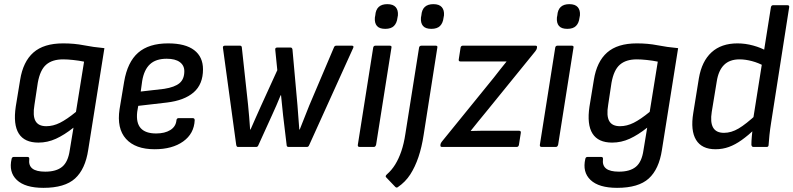

<svg xmlns="http://www.w3.org/2000/svg" viewBox="-20 -708 3822 925"><path d="M284 -499Q338 -499 383.5 -490Q429 -481 483 -476L405 14Q391 107 341.5 152Q292 197 189 197Q101 197 61 159Q21 121 36 57Q38 48 47 48H112Q122 48 121 58Q117 89 136 104Q155 119 198 119Q251 119 279.5 95.5Q308 72 316 16L334 -93Q290 -58 249.5 -39.5Q209 -21 165 -21Q98 -21 70.5 -64.5Q43 -108 56 -195L77 -323Q91 -411 141 -455Q191 -499 284 -499ZM203 -100Q236 -100 269 -116.5Q302 -133 346 -169L385 -411Q361 -416 333 -419Q305 -422 284 -422Q232 -422 202.5 -396.5Q173 -371 162 -309L146 -203Q137 -150 151 -125Q165 -100 203 -100Z M725 11Q632 11 587 -39Q542 -89 556 -182L578 -314Q594 -409 645.5 -454Q697 -499 790 -499Q873 -499 915.5 -466.5Q958 -434 958 -374Q958 -302 913 -263Q868 -224 784 -214L646 -198L641 -169Q635 -116 658 -90.5Q681 -65 732 -65Q774 -65 800.5 -81.5Q827 -98 830 -128Q831 -139 841 -139H908Q918 -139 918 -129Q915 -64 862.5 -26.5Q810 11 725 11ZM658 -267 771 -280Q822 -288 845 -307.5Q868 -327 868 -365Q868 -393 846 -409Q824 -425 783 -425Q731 -425 702.5 -398.5Q674 -372 665 -318Z M1126 0Q1120 0 1118 -10L1054 -478Q1053 -488 1064 -488H1136Q1144 -488 1145 -480L1175 -204Q1178 -175 1180.5 -144Q1183 -113 1185 -84H1187Q1200 -113 1212.5 -142Q1225 -171 1238 -199L1316 -370L1306 -469Q1305 -479 1316 -479H1380Q1387 -479 1389 -470L1413 -202Q1415 -172 1417.5 -142.5Q1420 -113 1422 -84H1424Q1435 -113 1447 -142Q1459 -171 1470 -200L1589 -480Q1591 -485 1594 -486.5Q1597 -488 1601 -488H1675Q1680 -488 1682 -485.5Q1684 -483 1682 -478L1470 -10Q1468 -5 1465.5 -2.5Q1463 0 1458 0H1371Q1361 0 1361 -9L1344 -151Q1341 -175 1339 -199.5Q1337 -224 1334 -249H1332Q1322 -225 1311.5 -200Q1301 -175 1290 -152L1225 -9Q1222 0 1214 0Z M1713 0Q1702 0 1704 -11L1778 -479Q1780 -488 1789 -488H1857Q1868 -488 1866 -479L1792 -11Q1789 0 1781 0ZM1836 -569Q1808 -569 1796 -583Q1784 -597 1786 -623L1788 -634Q1790 -661 1804.5 -674.5Q1819 -688 1846 -688Q1874 -688 1886.5 -673.5Q1899 -659 1897 -634L1895 -623Q1892 -597 1878 -583Q1864 -569 1836 -569Z M1999 -479Q2001 -488 2011 -488H2079Q2089 -488 2087 -479L2021 -58Q2012 1 1996 48.5Q1980 96 1956.5 132.5Q1933 169 1896 194Q1890 198 1884 192L1841 147Q1834 141 1844 132Q1867 112 1884 84.5Q1901 57 1913.5 20.5Q1926 -16 1933 -63ZM2058 -569Q2030 -569 2018 -583Q2006 -597 2008 -623L2010 -634Q2012 -661 2026.5 -674.5Q2041 -688 2068 -688Q2096 -688 2108.5 -673.5Q2121 -659 2119 -634L2117 -623Q2114 -597 2100 -583Q2086 -569 2058 -569Z M2110 0Q2100 0 2102 -9V-12Q2103 -19 2109 -26L2359 -334Q2374 -354 2389.5 -373Q2405 -392 2420 -411V-412Q2398 -412 2374.5 -412Q2351 -412 2328 -412H2198Q2189 -412 2190 -421L2199 -479Q2201 -488 2210 -488H2559Q2569 -488 2567 -480V-477Q2566 -470 2559 -461L2321 -168Q2303 -146 2284.5 -123.5Q2266 -101 2248 -78V-77Q2272 -78 2294.5 -78Q2317 -78 2341 -78H2481Q2491 -78 2489 -67L2480 -10Q2478 0 2469 0Z M2590 0Q2579 0 2581 -11L2655 -479Q2657 -488 2666 -488H2734Q2745 -488 2743 -479L2669 -11Q2666 0 2658 0ZM2713 -569Q2685 -569 2673 -583Q2661 -597 2663 -623L2665 -634Q2667 -661 2681.5 -674.5Q2696 -688 2723 -688Q2751 -688 2763.5 -673.5Q2776 -659 2774 -634L2772 -623Q2769 -597 2755 -583Q2741 -569 2713 -569Z M3048 -499Q3102 -499 3147.5 -490Q3193 -481 3247 -476L3169 14Q3155 107 3105.5 152Q3056 197 2953 197Q2865 197 2825 159Q2785 121 2800 57Q2802 48 2811 48H2876Q2886 48 2885 58Q2881 89 2900 104Q2919 119 2962 119Q3015 119 3043.5 95.5Q3072 72 3080 16L3098 -93Q3054 -58 3013.5 -39.5Q2973 -21 2929 -21Q2862 -21 2834.5 -64.5Q2807 -108 2820 -195L2841 -323Q2855 -411 2905 -455Q2955 -499 3048 -499ZM2967 -100Q3000 -100 3033 -116.5Q3066 -133 3110 -169L3149 -411Q3125 -416 3097 -419Q3069 -422 3048 -422Q2996 -422 2966.5 -396.5Q2937 -371 2926 -309L2910 -203Q2901 -150 2915 -125Q2929 -100 2967 -100Z M3427 11Q3361 11 3333.5 -34Q3306 -79 3320 -164L3347 -331Q3361 -413 3408 -456Q3455 -499 3533 -499Q3571 -499 3609 -488.5Q3647 -478 3672 -463L3663 -389Q3635 -405 3603 -413.5Q3571 -422 3543 -422Q3495 -422 3468 -395Q3441 -368 3433 -315L3409 -169Q3401 -119 3415.5 -93.5Q3430 -68 3468 -68Q3503 -68 3538.5 -89Q3574 -110 3627 -159L3620 -89Q3585 -56 3553.5 -33.5Q3522 -11 3491.5 0Q3461 11 3427 11ZM3610 0Q3601 0 3600 -11Q3600 -27 3602 -50.5Q3604 -74 3607 -92L3608 -131L3694 -673Q3696 -683 3705 -683H3773Q3784 -683 3782 -673L3695 -117Q3690 -86 3687 -57.5Q3684 -29 3683 -11Q3683 0 3674 0Z"/></svg>

Font: Sofia Sans Semi Condensed Medium
Style: Italic
Weight: 500
Italic angle: -9°
Version: Version 4.100